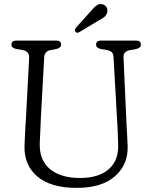

<svg xmlns="http://www.w3.org/2000/svg" viewBox="-20 -897 737 932"><path d="M550 -287 531 -620.5Q530 -637 522.2 -644Q514.5 -651 499.5 -654L470 -659Q446.5 -664 446.5 -680.5Q446.5 -700 469.5 -700H641Q664 -700 664 -680.5Q664 -664.5 640.5 -659L612 -654Q578 -647.5 579.5 -619L594.5 -287Q596 -263 597.2 -239.5Q598.5 -216 599.5 -190.5Q603.5 -100 539.2 -42.5Q475 15 352 15Q226 15 161 -40.5Q96 -96 99 -190Q99.5 -206 100.8 -230.2Q102 -254.5 103.2 -279.8Q104.5 -305 106 -323.5L121.5 -615.5Q123 -648 90 -654L59.5 -659Q35.5 -664 35.5 -680.5Q35.5 -700 59 -700H253.5Q276.5 -700 276.5 -680.5Q276.5 -664.5 253 -659L225.5 -654Q196 -648 194.5 -618.5L178.5 -326Q176.5 -288 175.5 -257.5Q174.5 -227 173 -200.5Q170.5 -119 223 -76Q275.5 -33 368 -33Q459.5 -33 508.2 -76Q557 -119 553.5 -197Q552.5 -228.5 551.8 -248.5Q551 -268.5 550 -287ZM420 -842Q436 -861.5 449.5 -871Q463 -880.5 479 -876Q492 -872 498 -860Q504 -848 500 -835.5Q496 -822 485.5 -813.8Q475 -805.5 458 -797L364 -740.5Q352.5 -734.5 346 -743Q342 -747.5 344 -753Q346 -758.5 349.5 -763.5Z"/></svg>

Font: Fraunces 72pt SuperSoft Light
Style: Regular
Weight: 300
Version: Version 1.000;[0bf87f6ff]